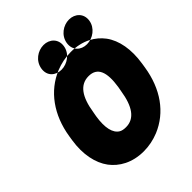

<svg xmlns="http://www.w3.org/2000/svg" viewBox="-260 -1069 1269 1269"><g transform="rotate(-45 374.0 -435.0)"><path d="M736 -339 741 -371C759 -488 741 -585 692 -652C646 -713 571 -758 462 -758C412 -758 365 -748 320 -730C182 -673 88 -544 61 -371L56 -339C38 -223 59 -125 108 -59C154 2 231 48 339 48C389 48 435 38 480 20C618 -37 709 -165 736 -339ZM369 -148C349 -148 333 -151 321 -158C280 -182 265 -243 280 -339L286 -372C305 -495 351 -562 432 -562C514 -562 539 -496 520 -372L514 -339C495 -216 449 -148 369 -148ZM336 -718C282 -718 237 -755 247 -818C257 -880 313 -918 367 -918C422 -918 466 -878 457 -818C448 -757 390 -718 336 -718ZM574 -718C518 -718 476 -757 485 -818C495 -880 551 -918 605 -918C660 -918 704 -878 695 -818C686 -758 629 -718 574 -718Z"/></g></svg>

Font: Asimov Print
Style: EIt
Weight: 500
Designer: Google
Version: Version 2.000980; 2014